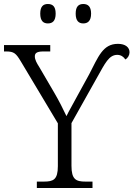

<svg xmlns="http://www.w3.org/2000/svg" viewBox="-28 -939 672 959"><path d="M388 -822C410 -822 427 -834 427 -871C427 -908 410 -919 388 -919C366 -919 350 -908 350 -871C350 -834 366 -822 388 -822ZM211 -822C234 -822 250 -834 250 -871C250 -908 234 -919 211 -919C189 -919 173 -908 173 -871C173 -834 189 -822 211 -822ZM156 0H434V-32H399C352 -32 329 -42 329 -111V-324L458 -554C497 -623 516 -665 558 -665C576 -665 590 -655 598 -642C611 -649 619 -664 619 -678C619 -702 599 -720 561 -720C485 -720 463 -655 417 -567L361 -465C339 -423 315 -383 304 -359C288 -393 267 -435 243 -476L167 -606C156 -623 146 -641 146 -657C146 -671 152 -682 188 -682H223V-714H-8V-682H3C42 -682 52 -672 75 -634L261 -323V-109C261 -41 238 -32 191 -32H156Z"/></svg>

Font: Noto Serif Light
Style: Regular
Weight: 300
Designer: Monotype Design Team
Foundry: Monotype Imaging Inc.
Version: Version 2.013